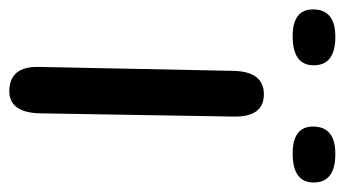

<svg xmlns="http://www.w3.org/2000/svg" viewBox="-212 -521 726 404"><g transform="rotate(90 151.0 -319.0)"><path d="M272.9 -661.6Q333 -661.6 333 -616.2Q333 -571.8 272 -571.8Q215.3 -571.8 215.3 -614.7Q215.3 -661.6 272.9 -661.6ZM26.4 -661.6Q86.4 -661.6 86.4 -616.2Q86.4 -571.8 25.4 -571.8Q-31.2 -571.8 -31.2 -614.7Q-31.2 -661.6 26.4 -661.6ZM148.9 -511.2Q195.3 -510.3 194.3 -447.8L187.5 -41.5Q186.5 24.4 140.6 24.4Q88.4 23.9 89.8 -37.6L98.1 -447.3Q99.6 -512.2 148.9 -511.2Z"/></g></svg>

Font: Comic Relief
Style: Regular
Weight: 400
Designer: Jeff Davis
Foundry: Loudifier
Version: Version 1.0